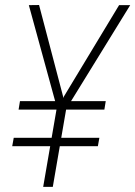

<svg xmlns="http://www.w3.org/2000/svg" viewBox="-20 -731 529 751"><path d="M393.6 -335.4 388.2 -302.2H52.7L58.1 -335.4ZM368.7 -191.9 362.8 -159.2H27.8L33.7 -191.9ZM230.5 -354.5 445.8 -710.9H489.3L239.3 -305.2H209.5ZM132.8 -711.4 227.1 -352.5 231.9 -304.7H204.1L92.8 -710.9ZM245.6 -343.3 186.5 0H148.9L208 -343.3Z"/></svg>

Font: Roboto Condensed ExtraLight
Style: Italic
Weight: 250
Italic angle: -12°
Designer: Christian Robertson
Foundry: Google
Version: Version 3.008; 2023